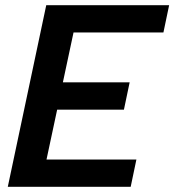

<svg xmlns="http://www.w3.org/2000/svg" viewBox="-20 -719 671 739"><path d="M158 -699H631L609 -594H263L222 -402H479L457 -297H200L159 -105H505L483 0H10Z"/></svg>

Font: Prompt Medium
Style: Italic
Weight: 500
Italic angle: -12°
Designer: Katatrad Team
Foundry: CadsonDemak
Version: Version 1.001